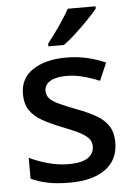

<svg xmlns="http://www.w3.org/2000/svg" viewBox="-55 -807 595 859"><g transform="rotate(-5 243.0 -378.0)"><path d="M442 -152Q442 -74 384.5 -32Q327 10 224 10Q167 10 125.5 1.5Q84 -7 50 -23V-117Q86 -99 133 -86Q180 -73 224 -73Q285 -73 312.5 -92Q340 -111 340 -143Q340 -162 329 -176.5Q318 -191 290 -206Q262 -221 210 -241Q159 -261 123 -281.5Q87 -302 68 -330.5Q49 -359 49 -403Q49 -474 106 -511.5Q163 -549 255 -549Q305 -549 348.5 -539Q392 -529 432 -511L398 -432Q363 -447 325 -457Q287 -467 251 -467Q202 -467 176.5 -451.5Q151 -436 151 -409Q151 -389 163 -375Q175 -361 204.5 -347Q234 -333 284 -314Q335 -295 370 -274.5Q405 -254 423.5 -225Q442 -196 442 -152ZM407 -756Q392 -737 364.5 -708.5Q337 -680 306.5 -652Q276 -624 251 -606H181V-618Q196 -637 215 -663Q234 -689 252 -716.5Q270 -744 282 -766H407Z"/></g></svg>

Font: Noto Sans Thai Looped Medium
Style: Regular
Weight: 500
Designer: Sasikarn Vongin, Ben Mitchell
Foundry: The Fontpad Ltd
Version: Version 1.001; ttfautohint (v1.8.4.7-5d5b)